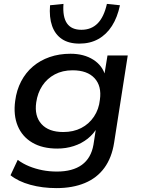

<svg xmlns="http://www.w3.org/2000/svg" viewBox="-20 -777 725 986"><path d="M270 189Q198 189 136 172Q74 155 34 123L71 44Q98 64 130 77Q162 90 197.5 97Q233 104 272 104Q353 104 400.5 69.5Q448 35 460 -34L474 -125H481Q462 -90 430.5 -65Q399 -40 359 -27Q319 -14 274 -14Q198 -14 146 -44.5Q94 -75 71 -130.5Q48 -186 58 -259Q65 -314 88.5 -359Q112 -404 149 -435.5Q186 -467 235 -484Q284 -501 342 -501Q411 -501 459 -470.5Q507 -440 521 -387L515 -388L532 -492H636L566 -44Q554 33 516 85Q478 137 415.5 163Q353 189 270 189ZM305 -99Q357 -99 397 -119.5Q437 -140 462.5 -178Q488 -216 493 -265Q503 -335 465.5 -375.5Q428 -416 353 -416Q301 -416 261.5 -395Q222 -374 197.5 -337Q173 -300 166 -251Q156 -181 193 -140Q230 -99 305 -99ZM388 -553Q333 -553 298 -576.5Q263 -600 247.5 -644Q232 -688 237 -750L306 -757Q301 -690 324 -657Q347 -624 398 -624Q449 -624 481.5 -657Q514 -690 529 -757L596 -750Q583 -688 555 -644Q527 -600 485 -576.5Q443 -553 388 -553Z"/></svg>

Font: Nunito Sans 10pt SemiExpanded SemiBold
Style: Italic
Weight: 600
Width: 6
Italic angle: -9°
Designer: Vernon Adams
Foundry: Vernon Adams
Version: Version 3.101;gftools[0.9.27]